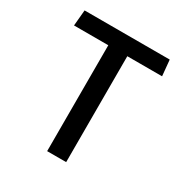

<svg xmlns="http://www.w3.org/2000/svg" viewBox="-168 -863 957 997"><g transform="rotate(30 310.0 -365.0)"><path d="M251.5 0H365.5V-635H574L565 -730H54.5L46 -635H251.5Z"/></g></svg>

Font: Monaspace Krypton Medium
Style: Regular
Weight: 500
Designer: Riley Cran & the Lettermatic Team
Foundry: Lettermatic
Version: Version 1.101 (Monaspace Krypton)